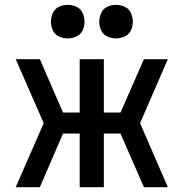

<svg xmlns="http://www.w3.org/2000/svg" viewBox="-20 -775 760 795"><path d="M45 0H145L241 -222H310V0H410V-222H479L576 0H675L560 -265L675 -530H576L479 -309H410V-530H310V-309H241L145 -530H45L161 -265ZM460 -616Q479 -616 496.5 -624Q514 -632 522 -649Q530 -666 530 -685Q530 -704 522 -721.5Q514 -739 496.5 -747Q479 -755 460 -755Q441 -755 424 -747Q407 -739 399 -721.5Q391 -704 391 -685Q391 -666 399 -649Q407 -632 424 -624Q441 -616 460 -616ZM260 -616Q279 -616 296.5 -624Q314 -632 322 -649Q330 -666 330 -685Q330 -704 322 -721.5Q314 -739 296.5 -747Q279 -755 260 -755Q241 -755 224 -747Q207 -739 199 -721.5Q191 -704 191 -685Q191 -666 199 -649Q207 -632 224 -624Q241 -616 260 -616Z"/></svg>

Font: Iosevka Sparkle Medium
Style: Regular
Weight: 500
Designer: Belleve Invis
Foundry: Belleve Invis
Version: Version 4.5.0; ttfautohint (v1.8.3)